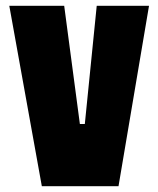

<svg xmlns="http://www.w3.org/2000/svg" viewBox="-20 -641 545 661"><path d="M493 -621 388 0H124L12 -621H201L255 -214H272L313 -621Z"/></svg>

Font: Passion One
Style: Regular
Weight: 400
Designer: Alejandro Lo Celso
Foundry: Fontstage
Version: Version 1.001